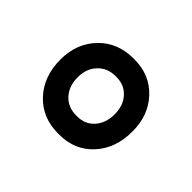

<svg xmlns="http://www.w3.org/2000/svg" viewBox="-66 -786 451 451"><g transform="rotate(-45 159.5 -560.5)"><path d="M34.2 -561Q34.2 -613.8 69.6 -647Q105 -680.2 161.1 -680.2Q214.8 -680.2 249.5 -646.7Q284.2 -613.3 284.2 -561V-557.1Q284.2 -506.3 249.5 -473.6Q214.8 -440.9 161.1 -440.9Q105 -440.9 69.6 -473.4Q34.2 -505.9 34.2 -557.1ZM94.2 -558.1Q94.2 -531.7 112.5 -515.4Q130.9 -499 160.2 -499Q189 -499 207 -515.4Q225.1 -531.7 225.1 -558.1V-561Q225.1 -587.9 207 -605Q189 -622.1 160.2 -622.1Q130.9 -622.1 112.5 -605.2Q94.2 -588.4 94.2 -561Z"/></g></svg>

Font: LT Wave Text
Style: Regular
Weight: 400
Designer: Daniel Lyons
Version: Version 2.5 (Glyphs App)